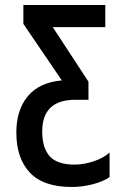

<svg xmlns="http://www.w3.org/2000/svg" viewBox="-20 -734 483 764"><path d="M265 10Q153 10 99 -47Q45 -104 45 -207Q45 -296 90.5 -351Q136 -406 226 -414L73 -639V-714H399V-626H190L332 -409V-337H280Q148 -337 148 -211Q148 -145 178 -112Q208 -79 277 -79Q312 -79 351 -91.5Q390 -104 416 -127V-29Q389 -11 348 -0.5Q307 10 265 10Z"/></svg>

Font: Noto Sans ExtraCondensed Medium
Style: Regular
Weight: 500
Width: 2
Designer: Monotype Design Team
Foundry: Monotype Imaging Inc.
Version: Version 2.013; ttfautohint (v1.8.4.7-5d5b)